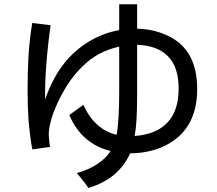

<svg xmlns="http://www.w3.org/2000/svg" viewBox="-20 -830 1040 921"><path d="M551.8 -685.5Q480.5 -672.9 418.9 -637.7Q357.4 -603.5 305.7 -547.9Q270.5 -507.8 243.2 -459Q215.8 -409.2 196.3 -352.5Q195.3 -431.6 202.1 -520.5Q209 -610.4 222.7 -709Q193.4 -712.9 134.8 -719.7Q123 -651.4 117.2 -570.3Q112.3 -488.3 112.3 -393.6Q112.3 -320.3 117.2 -250Q123 -179.7 134.8 -113.3Q163.1 -117.2 219.7 -125Q216.8 -143.6 215.8 -159.2Q213.9 -173.8 213.9 -183.6Q213.9 -209 221.7 -240.2Q228.5 -271.5 244.1 -308.6Q269.5 -370.1 302.7 -421.9Q335.9 -473.6 378.9 -514.6Q414.1 -548.8 457 -572.3Q500 -594.7 551.8 -606.4Q551.8 -533.2 551.8 -387.7Q551.8 -324.2 548.8 -272.5Q545.9 -221.7 540 -183.6Q487.3 -195.3 447.3 -231.4Q407.2 -266.6 379.9 -327.1Q357.4 -310.5 312.5 -278.3Q341.8 -209 391.6 -166Q440.4 -123 510.7 -105.5Q486.3 -68.4 445.3 -42Q405.3 -15.6 348.6 0Q367.2 23.4 381.8 41Q395.5 58.6 404.3 71.3Q476.6 49.8 526.4 8.8Q576.2 -33.2 604.5 -94.7Q656.2 -94.7 703.1 -106.4Q749 -117.2 789.1 -140.6Q857.4 -179.7 891.6 -245.1Q925.8 -310.5 925.8 -403.3Q925.8 -492.2 894.5 -554.7Q863.3 -616.2 799.8 -651.4Q764.6 -669.9 724.6 -680.7Q683.6 -691.4 637.7 -692.4Q637.7 -731.4 637.7 -809.6Q616.2 -809.6 551.8 -809.6Q551.8 -778.3 551.8 -685.5ZM626 -177.7Q631.8 -208 634.8 -255.9Q637.7 -302.7 637.7 -369.1Q637.7 -451.2 637.7 -615.2Q737.3 -611.3 787.1 -558.6Q836.9 -506.8 836.9 -405.3Q836.9 -299.8 784.2 -243.2Q731.4 -185.5 626 -177.7Z"/></svg>

Font: Aptus Gothic JP
Style: Medium
Weight: 400
Designer: Fuminori Ogawa / Motoya
Version: Version 1